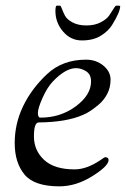

<svg xmlns="http://www.w3.org/2000/svg" viewBox="-20 -647 445 679"><path d="M176 -608Q176 -627 181 -627H192Q195 -627 199 -616Q203 -605 209.5 -592Q216 -579 236 -568Q256 -557 285.5 -557Q315 -557 336 -568Q357 -579 366 -592Q375 -605 381.5 -616Q388 -627 391 -627H398Q405 -627 405 -625Q405 -605 376 -558Q362 -536 335.5 -520Q309 -504 269.5 -504Q230 -504 203 -535.5Q176 -567 176 -608ZM284 -436Q320 -436 345.5 -415Q371 -394 371 -365.5Q371 -337 359 -314.5Q347 -292 329 -277Q297 -250 274 -241Q216 -215 117 -214Q100 -214 100 -164.5Q100 -115 136 -81.5Q172 -48 244 -48Q286 -48 334 -80Q349 -91 352 -91Q364 -91 364 -81Q364 -60 306.5 -24Q249 12 190 12Q101 12 66.5 -30Q32 -72 32 -141Q32 -210 62 -272Q92 -334 146.5 -385Q201 -436 284 -436ZM123 -231Q194 -231 248 -271Q302 -311 302 -359Q302 -384 284.5 -395Q267 -406 249 -406Q212 -406 167 -359Q147 -338 130.5 -301Q114 -264 114 -247.5Q114 -231 123 -231Z"/></svg>

Font: Sorts Mill Goudy
Style: Italic
Weight: 400
Italic angle: -7.40001°
Version: Version 003.101